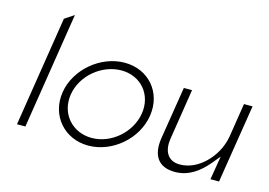

<svg xmlns="http://www.w3.org/2000/svg" viewBox="-85 -790 1329 950"><g transform="rotate(15 579.0 -315.0)"><path d="M55 -30H98L192 -626L144 -594Z M232 -241C213 -119 299 -19 422 -19C545 -19 661 -118 680 -241C699 -364 615 -462 492 -462C369 -462 251 -363 232 -241ZM274 -241C290 -342 386 -421 486 -421C586 -421 654 -341 638 -241C622 -141 529 -60 429 -60C329 -60 258 -140 274 -241Z M763 -148C749 -59 784 -4 870 -4C941 -4 994 -45 1036 -95L1070 -136L1050 -15H1094L1158 -417H1114L1087 -245C1077 -185 1046 -136 1012 -103C981 -73 937 -46 884 -46C819 -46 798 -97 807 -156L848 -417H806Z"/></g></svg>

Font: Charger Sport
Style: HLObl
Weight: 100
Designer: Jasper
Foundry: Cannot Into Space Fonts
Version: Version 1.1